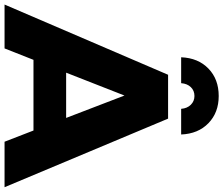

<svg xmlns="http://www.w3.org/2000/svg" viewBox="-92 -870 958 823"><g transform="rotate(90 386.5 -459.0)"><path d="M387 -814Q364 -814 349 -798.5Q334 -783 332 -757H221Q224 -830 269.5 -874Q315 -918 387 -918Q458 -918 503.5 -874Q549 -830 552 -757H442Q440 -783 424.5 -798.5Q409 -814 387 -814ZM583 0 535 -124H232L183 0H-5L296 -701H484L778 0ZM287 -264H481L385 -514Z"/></g></svg>

Font: Montserrat arm
Style: Bold
Weight: 700
Designer: Julieta Ulanovsky
Foundry: Julieta Ulanovsky
Version: Version 6.000;PS 006.000;hotconv 1.0.88;makeotf.lib2.5.64775